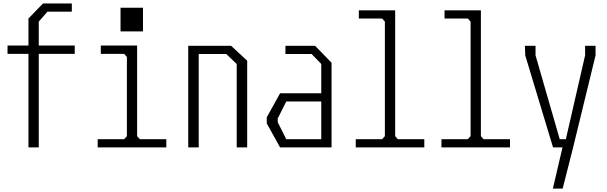

<svg xmlns="http://www.w3.org/2000/svg" viewBox="-20 -860 3540 1120"><path d="M416 -545.9H206.1V0H146V-545.9H23.9V-594.2H146V-752L231 -839.8H398.9V-792H256.8L206.1 -733.9V-594.2H416Z M683.1 -676.8V-814.9H814V-676.8ZM950.2 0H549.8V-47.9H704.1L720.2 -65.9V-527.8L704.1 -545.9H567.9V-594.2H779.8V-65.9L795.9 -47.9H950.2Z M1078.1 -592.8H1328.1L1421.9 -505.9V0H1360.8V-486.8L1299.8 -544.9H1139.2V0H1078.1Z M1914.1 -494.1V0H1613.8L1536.1 -140.1V-175.8L1613.8 -315.9H1854V-486.8L1797.9 -544.9H1645V-592.8H1817.9ZM1854 -47.9V-268.1H1649.9L1600.1 -168.9V-147L1649.9 -47.9Z M2455.1 -47.9V0H2055.2V-47.9H2209L2225.1 -65.9V-733.9L2209 -752H2073.2V-799.8H2285.2V-65.9L2300.8 -47.9Z M2955.1 -47.9V0H2555.2V-47.9H2709L2725.1 -65.9V-733.9L2709 -752H2573.2V-799.8H2785.2V-65.9L2800.8 -47.9Z M3454.1 -537.1 3323.2 0 3262.2 240.2H3205.1L3261.2 0H3206.1L3043.9 -537.1L3042 -592.8H3104V-537.1L3245.1 -47.9H3280.8L3393.1 -537.1V-592.8H3454.1Z"/></svg>

Font: Steps Mono
Style: Regular
Weight: 400
Width: 3
Version: Version 1.000;PS 001.000;hotconv 1.0.70;makeotf.lib2.5.58329